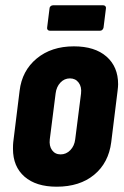

<svg xmlns="http://www.w3.org/2000/svg" viewBox="-20 -697 469 725"><path d="M29 -135Q29 -151 30 -160L54 -354Q63 -430 118.5 -476Q174 -522 259 -522Q338 -522 382 -483.5Q426 -445 426 -379Q426 -370 424 -354L400 -160Q390 -82 335.5 -37Q281 8 194 8Q116 8 72.5 -30Q29 -68 29 -135ZM264 -171 286 -344Q289 -369 277 -385Q265 -401 244 -401Q223 -401 208 -385Q193 -369 190 -344L168 -171Q165 -146 176.5 -130Q188 -114 209 -114Q230 -114 245.5 -130Q261 -146 264 -171ZM158 -593 167 -665Q167 -670 171 -673.5Q175 -677 180 -677H370Q375 -677 378 -673.5Q381 -670 380 -665L371 -593Q370 -588 366.5 -584.5Q363 -581 358 -581H168Q163 -581 160 -584.5Q157 -588 158 -593Z"/></svg>

Font: Barlow Condensed
Style: Bold Italic
Weight: 700
Width: 3
Italic angle: -7°
Designer: Jeremy Tribby
Foundry: Tribby Type
Version: Version 1.408